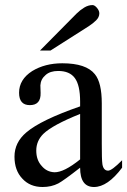

<svg xmlns="http://www.w3.org/2000/svg" viewBox="-20 -728 502 757"><path d="M147.9 9.3Q98.1 9.3 67.9 -23.9Q37.1 -56.2 37.1 -110.4Q37.1 -166.5 84 -206.1Q141.1 -254.9 295.9 -308.6V-327.6Q295.9 -392.1 274.9 -420.4Q254.4 -448.2 209.5 -448.2Q177.2 -448.2 159.7 -432.1Q140.6 -416 139.2 -391.6L140.1 -361.8Q141.6 -313.5 97.7 -313.5Q55.2 -313.5 55.2 -362.3Q55.2 -414.6 106.9 -447.8Q157.2 -478.5 225.6 -478.5Q319.8 -478.5 354 -435.5Q381.3 -402.3 381.3 -320.3V-161.1Q381.3 -130.9 381.8 -110.8Q382.3 -90.8 383.8 -80.1Q388.2 -55.2 406.2 -55.2Q420.9 -55.2 461.4 -96.2V-66.9Q404.3 9.3 350.6 9.3Q295.9 9.3 295.9 -66.9Q231 -16.1 210 -4.9Q182.6 9.3 147.9 9.3ZM194.3 -48.8Q231.9 -47.9 295.9 -99.6V-278.8Q187.5 -235.4 150.9 -200.2Q123 -172.4 123 -134.3Q123 -97.2 144 -74.2Q163.6 -50.3 194.3 -48.8ZM137.7 -528.8 281.7 -674.3Q295.4 -688 311.8 -698Q328.1 -708 344.7 -708Q353 -708 362.3 -697Q371.6 -686 371.6 -675.3Q371.6 -660.2 358.9 -647.7Q346.2 -635.3 329.6 -624.5L179.2 -528.8Z"/></svg>

Font: Nuosu SIL
Style: Regular
Weight: 400
Designer: Peter Constable, Alex Kotlar, Peter Martin
Foundry: SIL International
Version: Version 2.300